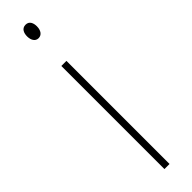

<svg xmlns="http://www.w3.org/2000/svg" viewBox="-258 -709 694 694"><g transform="rotate(-45 88.5 -362.0)"><path d="M91 -724C71 -724 65 -706 65 -690C65 -672 73 -656 90 -656C106 -656 116 -670 116 -691C116 -707 110 -724 91 -724ZM103 -527H77V0H103Z"/></g></svg>

Font: Noto Sans Myanmar UI ExtraCondensed Thin
Style: Regular
Weight: 100
Width: 2
Designer: Monotype Design Team
Foundry: Monotype Imaging Inc.
Version: Version 2.103